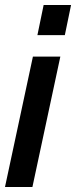

<svg xmlns="http://www.w3.org/2000/svg" viewBox="-20 -750 305 770"><path d="M112 -523H222L110 0H0ZM155 -730H265L240 -609H130Z"/></svg>

Font: Raleway Thin SemiBold
Style: Italic
Weight: 600
Italic angle: -12°
Version: Version 4.026